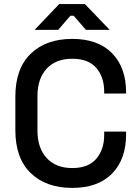

<svg xmlns="http://www.w3.org/2000/svg" viewBox="-20 -904 683 938"><path d="M333 14Q205 14 130 -58.5Q55 -131 55 -268V-432Q55 -569 130 -641.5Q205 -714 333 -714Q459 -714 527.5 -644Q596 -574 596 -453V-447H489V-456Q489 -527 450.5 -572Q412 -617 333 -617Q253 -617 208 -568.5Q163 -520 163 -434V-266Q163 -181 208 -132Q253 -83 333 -83Q412 -83 450.5 -128.5Q489 -174 489 -244V-261H596V-247Q596 -126 527.5 -56Q459 14 333 14ZM149 -758 269 -884H395L516 -758H400L340 -827H324L264 -758Z"/></svg>

Font: Space Grotesk Medium
Style: Regular
Weight: 500
Designer: Florian Karsten
Foundry: Florian Karsten
Version: Version 2.000